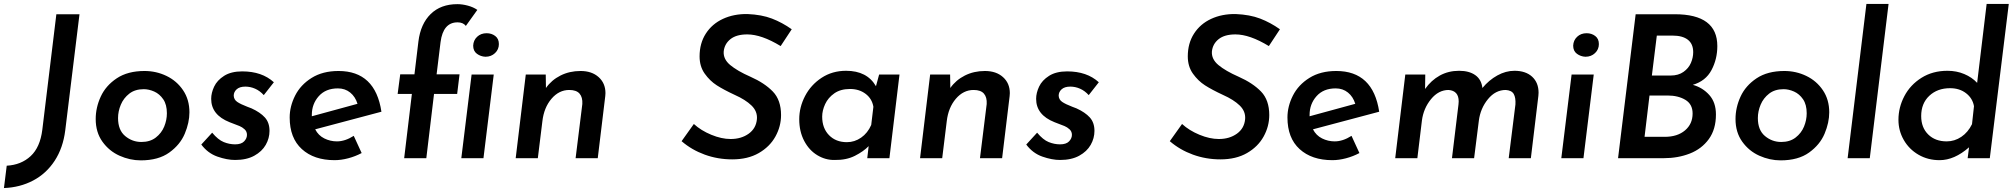

<svg xmlns="http://www.w3.org/2000/svg" viewBox="-60 -800 10186 971"><path d="M-40 151 -26 38Q47 34 95 -10.5Q143 -55 154 -144L225 -728H342L270 -141Q259 -52 216.5 13Q174 78 107.5 113Q41 148 -40 151Z M424 -198Q424 -256 449.5 -311.5Q475 -367 530.5 -404Q586 -441 671 -441Q730 -441 782 -416Q834 -391 866 -343.5Q898 -296 898 -232Q898 -180 874.5 -124Q851 -68 796 -28.5Q741 11 652 11Q597 11 544.5 -12.5Q492 -36 458 -83.5Q424 -131 424 -198ZM784 -227Q784 -271 765.5 -298Q747 -325 720 -337Q693 -349 667 -349Q623 -349 594 -326.5Q565 -304 551 -270.5Q537 -237 537 -203Q537 -142 573 -112Q609 -82 655 -82Q699 -82 728 -104.5Q757 -127 770.5 -160Q784 -193 784 -227Z M958 -69 1013 -129Q1043 -93 1071.5 -81.5Q1100 -70 1129 -70Q1160 -70 1174.5 -85Q1189 -100 1189 -118Q1189 -135 1177 -146Q1165 -157 1151.5 -162.5Q1138 -168 1101 -182Q1008 -219 1008 -300Q1008 -330 1023 -362Q1038 -394 1073.5 -416.5Q1109 -439 1165 -439Q1265 -439 1325 -384L1274 -319Q1254 -341 1230 -351.5Q1206 -362 1181 -362Q1152 -362 1137 -348.5Q1122 -335 1122 -316Q1123 -296 1140 -284.5Q1157 -273 1191 -260Q1198 -258 1212 -252Q1256 -232 1279.5 -206Q1303 -180 1303 -138Q1303 -101 1284 -67.5Q1265 -34 1226 -12.5Q1187 9 1129 9Q1088 9 1039.5 -8Q991 -25 958 -69Z M1729 -113 1769 -26Q1737 -9 1701 0.5Q1665 10 1632 10Q1528 10 1466.5 -46Q1405 -102 1405 -206Q1405 -262 1432.5 -316.5Q1460 -371 1516 -406Q1572 -441 1652 -441Q1838 -441 1869 -235L1534 -146Q1550 -115 1580 -100Q1610 -85 1644 -85Q1685 -85 1729 -113ZM1517 -219V-212L1748 -275Q1737 -311 1711 -332Q1685 -353 1649 -353Q1587 -353 1552 -313.5Q1517 -274 1517 -219Z M2023 -325H1951L1964 -424H2036L2056 -590Q2067 -679 2118 -729Q2169 -779 2253 -779Q2278 -779 2306 -771.5Q2334 -764 2354 -750L2296 -669Q2282 -687 2254 -687Q2181 -687 2168 -587L2148 -424H2264L2252 -325H2135L2096 0H1984ZM2401 -632Q2426 -632 2444.5 -618Q2463 -604 2463 -577Q2463 -550 2443.5 -531.5Q2424 -513 2395 -513Q2371 -514 2352 -528Q2333 -542 2333 -569Q2334 -596 2353 -614Q2372 -632 2401 -632ZM2437 -423 2385 0H2273L2325 -423Z M3002 -329Q3002 -319 3001 -314L2963 0H2851L2885 -274Q2887 -308 2871 -326.5Q2855 -345 2819 -345Q2767 -345 2729 -300.5Q2691 -256 2683 -187L2660 0H2548L2599 -423H2700L2701 -355Q2729 -395 2774.5 -418Q2820 -441 2876 -441Q2933 -441 2967.5 -410Q3002 -379 3002 -329Z M3719 -626Q3664 -626 3634 -602Q3604 -578 3600 -540Q3597 -501 3633 -471Q3669 -441 3735 -412Q3807 -380 3848.5 -337Q3890 -294 3890 -218Q3890 -161 3861.5 -109.5Q3833 -58 3777.5 -26Q3722 6 3643 6Q3570 6 3504 -18Q3438 -42 3387 -86L3449 -173Q3485 -140 3537 -118.5Q3589 -97 3635 -97Q3689 -97 3726.5 -124Q3764 -151 3768 -198Q3771 -237 3740.5 -266.5Q3710 -296 3656 -320Q3600 -346 3565 -368.5Q3530 -391 3504 -427.5Q3478 -464 3478 -515Q3478 -581 3509.5 -630Q3541 -679 3596 -704.5Q3651 -730 3720 -729Q3792 -726 3844 -706Q3896 -686 3944 -652L3888 -567Q3791 -626 3719 -626Z M4489 -423 4438 0H4326L4333 -61Q4307 -34 4263.5 -12Q4220 10 4161 9Q4115 10 4073.5 -15Q4032 -40 4007 -87.5Q3982 -135 3982 -197Q3982 -258 4011.5 -314.5Q4041 -371 4095 -406.5Q4149 -442 4219 -442Q4325 -442 4370 -364L4386 -423ZM4357 -260Q4350 -301 4317.5 -325.5Q4285 -350 4239 -350Q4191 -350 4159.5 -328Q4128 -306 4113 -273.5Q4098 -241 4098 -210Q4098 -152 4132.5 -116.5Q4167 -81 4223 -81Q4262 -81 4295 -104Q4328 -127 4346 -168Z M5047 -329Q5047 -319 5046 -314L5008 0H4896L4930 -274Q4932 -308 4916 -326.5Q4900 -345 4864 -345Q4812 -345 4774 -300.5Q4736 -256 4728 -187L4705 0H4593L4644 -423H4745L4746 -355Q4774 -395 4819.5 -418Q4865 -441 4921 -441Q4978 -441 5012.5 -410Q5047 -379 5047 -329Z M5130 -69 5185 -129Q5215 -93 5243.5 -81.5Q5272 -70 5301 -70Q5332 -70 5346.5 -85Q5361 -100 5361 -118Q5361 -135 5349 -146Q5337 -157 5323.5 -162.5Q5310 -168 5273 -182Q5180 -219 5180 -300Q5180 -330 5195 -362Q5210 -394 5245.5 -416.5Q5281 -439 5337 -439Q5437 -439 5497 -384L5446 -319Q5426 -341 5402 -351.5Q5378 -362 5353 -362Q5324 -362 5309 -348.5Q5294 -335 5294 -316Q5295 -296 5312 -284.5Q5329 -273 5363 -260Q5370 -258 5384 -252Q5428 -232 5451.5 -206Q5475 -180 5475 -138Q5475 -101 5456 -67.5Q5437 -34 5398 -12.5Q5359 9 5301 9Q5260 9 5211.5 -8Q5163 -25 5130 -69Z M6188 -626Q6133 -626 6103 -602Q6073 -578 6069 -540Q6066 -501 6102 -471Q6138 -441 6204 -412Q6276 -380 6317.5 -337Q6359 -294 6359 -218Q6359 -161 6330.5 -109.5Q6302 -58 6246.5 -26Q6191 6 6112 6Q6039 6 5973 -18Q5907 -42 5856 -86L5918 -173Q5954 -140 6006 -118.5Q6058 -97 6104 -97Q6158 -97 6195.5 -124Q6233 -151 6237 -198Q6240 -237 6209.5 -266.5Q6179 -296 6125 -320Q6069 -346 6034 -368.5Q5999 -391 5973 -427.5Q5947 -464 5947 -515Q5947 -581 5978.5 -630Q6010 -679 6065 -704.5Q6120 -730 6189 -729Q6261 -726 6313 -706Q6365 -686 6413 -652L6357 -567Q6260 -626 6188 -626Z M6775 -113 6815 -26Q6783 -9 6747 0.5Q6711 10 6678 10Q6574 10 6512.5 -46Q6451 -102 6451 -206Q6451 -262 6478.5 -316.5Q6506 -371 6562 -406Q6618 -441 6698 -441Q6884 -441 6915 -235L6580 -146Q6596 -115 6626 -100Q6656 -85 6690 -85Q6731 -85 6775 -113ZM6563 -219V-212L6794 -275Q6783 -311 6757 -332Q6731 -353 6695 -353Q6633 -353 6598 -313.5Q6563 -274 6563 -219Z M7721 -331Q7721 -321 7720 -315L7682 0H7570L7604 -272Q7606 -306 7595.5 -324.5Q7585 -343 7555 -345Q7503 -345 7465 -298.5Q7427 -252 7419 -190L7395 0H7283L7316 -272L7317 -287Q7317 -341 7266 -345Q7215 -345 7177 -298.5Q7139 -252 7131 -190L7108 0H6996L7047 -423H7148L7147 -350Q7178 -394 7221.5 -418Q7265 -442 7319 -442Q7370 -442 7401 -420Q7432 -398 7437 -355Q7470 -395 7512.5 -418.5Q7555 -442 7599 -442Q7656 -442 7688.5 -412Q7721 -382 7721 -331Z M8000 -423 7948 0H7836L7888 -423ZM7964 -632Q7989 -632 8007.5 -618Q8026 -604 8026 -577Q8026 -550 8006.5 -531.5Q7987 -513 7958 -513Q7934 -514 7915 -528Q7896 -542 7896 -569Q7897 -596 7916 -614Q7935 -632 7964 -632Z M8618 -221Q8618 -146 8582 -96.5Q8546 -47 8486 -23.5Q8426 0 8354 0H8123L8212 -728H8410Q8625 -728 8625 -567Q8625 -501 8595.5 -445.5Q8566 -390 8501 -371Q8551 -357 8584.5 -319.5Q8618 -282 8618 -221ZM8294 -418H8389Q8428 -418 8454 -436.5Q8480 -455 8491.5 -482Q8503 -509 8503 -536Q8503 -578 8476 -599Q8449 -620 8399 -620H8319ZM8500 -226Q8500 -273 8463.5 -295Q8427 -317 8373 -317H8282L8257 -108H8359Q8423 -108 8461.5 -140.5Q8500 -173 8500 -226Z M8717 -198Q8717 -256 8742.5 -311.5Q8768 -367 8823.5 -404Q8879 -441 8964 -441Q9023 -441 9075 -416Q9127 -391 9159 -343.5Q9191 -296 9191 -232Q9191 -180 9167.5 -124Q9144 -68 9089 -28.5Q9034 11 8945 11Q8890 11 8837.5 -12.5Q8785 -36 8751 -83.5Q8717 -131 8717 -198ZM9077 -227Q9077 -271 9058.5 -298Q9040 -325 9013 -337Q8986 -349 8960 -349Q8916 -349 8887 -326.5Q8858 -304 8844 -270.5Q8830 -237 8830 -203Q8830 -142 8866 -112Q8902 -82 8948 -82Q8992 -82 9021 -104.5Q9050 -127 9063.5 -160Q9077 -193 9077 -227Z M9491 -780 9396 0H9284L9379 -780Z M10099 -780 10003 0H9891L9898 -55Q9824 10 9749 10Q9690 10 9642.5 -17.5Q9595 -45 9568 -92Q9541 -139 9541 -194Q9541 -257 9571 -314Q9601 -371 9657.5 -406.5Q9714 -442 9789 -442Q9835 -442 9874 -425.5Q9913 -409 9939 -381L9987 -780ZM9923 -263Q9916 -303 9883 -328.5Q9850 -354 9802 -354Q9738 -354 9697 -315.5Q9656 -277 9656 -213Q9656 -155 9691.5 -120Q9727 -85 9785 -85Q9825 -85 9859 -108Q9893 -131 9913 -172Z"/></svg>

Font: Josefin Sans SemiBold
Style: Italic
Weight: 600
Italic angle: -7°
Designer: Santiago Orozco
Foundry: Typemade
Version: Version 2.000